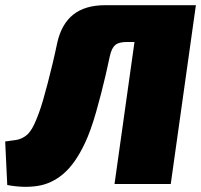

<svg xmlns="http://www.w3.org/2000/svg" viewBox="-46 -710 777 741"><path d="M696 -690 677 -548H444Q413 -548 399 -536.5Q385 -525 378 -494Q371 -460 362.5 -423.5Q354 -387 344.5 -350Q335 -313 325 -278Q315 -243 304 -212Q293 -181 281 -156Q244 -78 199 -39.5Q154 -1 99.5 7.5Q45 16 -18 4L-26 -164Q-6 -167 14 -169.5Q34 -172 52.5 -185Q71 -198 86 -230Q94 -247 103 -271Q112 -295 120.5 -324.5Q129 -354 138 -388.5Q147 -423 156.5 -462.5Q166 -502 175 -545Q191 -617 236.5 -653.5Q282 -690 361 -690ZM710 -690 613 0H396L493 -690Z"/></svg>

Font: Exo 2 Black
Style: Italic
Weight: 900
Italic angle: -8°
Designer: Natanael Gama
Foundry: Natanael Gama
Version: Version 2.010